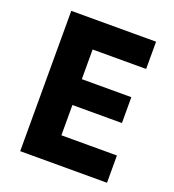

<svg xmlns="http://www.w3.org/2000/svg" viewBox="-128 -800 816 900"><g transform="rotate(20 279.5 -350.0)"><path d="M74 0H507V-136H230V-287H477V-416H230V-564H497V-700H74Z"/></g></svg>

Font: Fixel Text Bold
Style: Bold
Weight: 700
Width: 4
Designer: AlfaBravo + MacPaw
Foundry: Kyrylo Tkachov, Marchela Mozhyna, Serhii Makarenko, Maria Weinstein, Zakhar Kryvoshyya
Version: Version 1.211